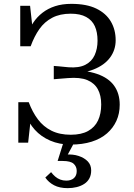

<svg xmlns="http://www.w3.org/2000/svg" viewBox="-20 -740 693 996"><path d="M347 10Q288 10 240.5 -10.5Q193 -31 160.5 -67Q128 -103 112 -152L142 -145L126 0H75V-210H129Q148 -159 176.5 -121Q205 -83 247 -62Q289 -41 347 -41Q402 -41 437 -60.5Q472 -80 488.5 -115Q505 -150 505 -198Q505 -245 487.5 -277Q470 -309 433 -324.5Q396 -340 333 -335Q321 -334 308.5 -333Q296 -332 283.5 -331Q271 -330 259 -329V-398Q272 -397 284.5 -396Q297 -395 310 -393.5Q323 -392 336 -391Q390 -387 423 -404Q456 -421 471 -454Q486 -487 486 -529Q486 -573 472 -604Q458 -635 427 -652Q396 -669 347 -669Q291 -669 251 -648Q211 -627 184.5 -589.5Q158 -552 139 -500H85V-710H136L152 -565L122 -558Q133 -593 152.5 -622.5Q172 -652 200.5 -674Q229 -696 266 -708Q303 -720 350 -720Q429 -720 479.5 -695.5Q530 -671 555 -628.5Q580 -586 580 -531Q580 -481 551 -441.5Q522 -402 465 -379.5Q408 -357 323 -357L403 -388V-347L332 -377Q424 -377 483.5 -356.5Q543 -336 572 -295.5Q601 -255 601 -197Q601 -151 584 -113.5Q567 -76 535 -48Q503 -20 455.5 -5Q408 10 347 10ZM367 -4 326 72 320 62Q358 59 388 69Q418 79 435.5 97.5Q453 116 453 144Q453 168 443.5 185.5Q434 203 417 214Q400 225 378 230.5Q356 236 331 236Q289 236 260.5 221Q232 206 215 181L245 153Q255 166 266.5 176Q278 186 292.5 191.5Q307 197 324 197Q349 197 363.5 184Q378 171 378 147Q378 124 362 109.5Q346 95 305 95H279L310 -4Z"/></svg>

Font: Roboto Serif 72pt
Style: Regular
Weight: 400
Designer: Greg Gazdowicz
Foundry: Commercial Type
Version: Version 1.008